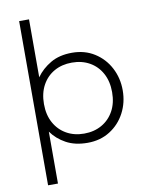

<svg xmlns="http://www.w3.org/2000/svg" viewBox="-99 -791 825 1071"><g transform="rotate(-10 313.5 -255.0)"><path d="M85 210V-720H141V-392Q172.5 -436.5 222.8 -465.8Q273 -495 344 -495Q416.5 -495 471.2 -460.2Q526 -425.5 556.5 -367.5Q587 -309.5 587 -240Q587 -170.5 556.5 -112.5Q526 -54.5 471.2 -19.8Q416.5 15 344 15Q273 15 222.8 -12.5Q172.5 -40 141 -84V210ZM334 -39Q390.5 -39 434 -63.8Q477.5 -88.5 502.2 -133.5Q527 -178.5 527 -240Q527 -301.5 502.2 -346.8Q477.5 -392 434 -416.5Q390.5 -441 334 -441Q277.5 -441 234 -416.5Q190.5 -392 165.8 -346.8Q141 -301.5 141 -240Q141 -178.5 165.8 -133.5Q190.5 -88.5 234 -63.8Q277.5 -39 334 -39Z"/></g></svg>

Font: Geologica Thin
Style: Regular
Weight: 100
Designer: Sindre Bremnes, Frode Helland
Foundry: Monokrom Skriftforlag AS
Version: Version 1.010; ttfautohint (v1.8.4.7-5d5b);gftools[0.9.28]